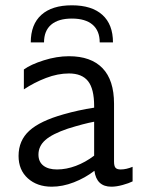

<svg xmlns="http://www.w3.org/2000/svg" viewBox="-20 -694 540 724"><path d="M336 -50Q301 -23 258.5 -6.5Q216 10 175 10Q120 10 85 -21.5Q50 -53 50 -106Q50 -164 90.5 -201Q131 -238 220 -263Q276 -279 335 -288V-294Q335 -359 312 -388Q289 -417 240 -417Q198 -417 153.5 -400Q109 -383 70 -357V-432Q96 -451 145 -466.5Q194 -482 240 -482Q323 -482 366.5 -437Q410 -392 410 -303V-85Q410 -68 415.5 -61.5Q421 -55 435 -55Q456 -55 480 -65V-10Q466 -3 442.5 3.5Q419 10 400 10Q344 10 336 -50ZM195 -55Q230 -55 266 -68.5Q302 -82 335 -107V-235Q297 -228 236 -209Q177 -189 151 -166Q125 -143 125 -111Q125 -84 143.5 -69.5Q162 -55 195 -55ZM251 -624Q200 -624 173 -601Q146 -578 146 -534H96Q96 -602 136 -638Q176 -674 251 -674Q326 -674 366 -638Q406 -602 406 -534H356Q356 -578 329 -601Q302 -624 251 -624Z"/></svg>

Font: Madhuban Light
Style: Regular
Weight: 300
Designer: jaikishan Patel
Foundry: MagicType
Version: Version 1.000